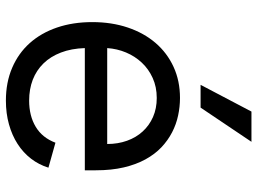

<svg xmlns="http://www.w3.org/2000/svg" viewBox="-126 -698 835 622"><g transform="rotate(90 291.0 -386.5)"><path d="M305.4 11.4Q246.4 11.4 199.2 -8.9Q152 -29.1 119.1 -65.9Q86.3 -102.6 68.7 -154.1Q51.1 -205.6 51.1 -268.5Q51.1 -331.3 68.7 -383.5Q86.3 -435.7 118.6 -473.4Q150.9 -511 196.2 -531.8Q241.5 -552.6 296.9 -552.6Q325.3 -552.6 353.7 -546.5Q382.1 -540.5 408.2 -527Q434.3 -513.5 456.7 -492.4Q479 -471.2 495.7 -440.9Q512.4 -410.5 521.8 -370.6Q531.2 -330.6 531.2 -279.8V-244.3H135.3Q136.7 -200.6 149.7 -166.9Q162.6 -133.2 185 -110.3Q207.4 -87.4 237.9 -75.6Q268.5 -63.9 305.4 -63.9Q354.8 -63.9 390.3 -85.2Q425.8 -106.5 441.8 -149.1L522.7 -126.4Q513.1 -95.5 493.6 -70.1Q474.1 -44.7 446 -26.6Q418 -8.5 382.5 1.4Q346.9 11.4 305.4 11.4ZM446 -316.8Q446 -351.6 435.5 -380.9Q425.1 -410.2 405.5 -431.6Q386 -453.1 358.5 -465.2Q331 -477.3 296.9 -477.3Q261 -477.3 232.1 -464.1Q203.1 -451 182.4 -428.8Q161.6 -406.6 149.5 -377.7Q137.4 -348.7 135.3 -316.8ZM340.9 -784.1H438.9L328.1 -619.3H254.3Z"/></g></svg>

Font: Fast_Sans-Dotted
Style: Regular
Weight: 400
Version: Version 3.018